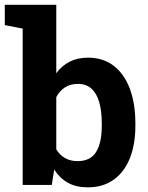

<svg xmlns="http://www.w3.org/2000/svg" viewBox="-31 -782 627 812"><path d="M339.8 10.3Q291 10.3 256.3 -9Q221.7 -28.3 198.2 -64.9L188 0H64.9V-661.1L-10.7 -675.8V-761.7H207V-472.2Q230 -503.9 263.4 -521Q296.9 -538.1 341.3 -538.1Q405.3 -538.1 450 -503.7Q494.6 -469.2 518.1 -406.7Q541.5 -344.2 541.5 -259.8V-249.5Q541.5 -170.9 518.1 -112.5Q494.6 -54.2 449.7 -22Q404.8 10.3 339.8 10.3ZM296.9 -100.6Q351.6 -100.6 375.5 -139.4Q399.4 -178.2 399.4 -249.5V-259.8Q399.4 -311.5 388.9 -348.9Q378.4 -386.2 356.2 -406.7Q334 -427.2 298.3 -427.2Q266.1 -427.2 243.2 -412.1Q220.2 -397 207 -371.1V-150.4Q221.7 -126 244.4 -113.3Q267.1 -100.6 296.9 -100.6Z"/></svg>

Font: Roboto Slab LO
Style: Bold
Weight: 700
Designer: Google
Version: Version 2.000